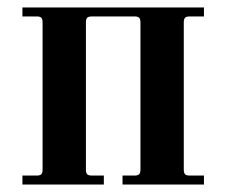

<svg xmlns="http://www.w3.org/2000/svg" viewBox="-20 -494 606 514"><path d="M40 0H258V-24H226C220 -24 215.8 -25.2 213.5 -27.5C211.2 -29.8 210 -34 210 -40V-434C210 -440 211.2 -444.2 213.5 -446.5C215.8 -448.8 220 -450 226 -450H340C346 -450 350.2 -448.8 352.5 -446.5C354.8 -444.2 356 -440 356 -434V-40C356 -34 354.8 -29.8 352.5 -27.5C350.2 -25.2 346 -24 340 -24H308V0H526V-24H488C482 -24 477.8 -25.2 475.5 -27.5C473.2 -29.8 472 -34 472 -40V-434C472 -440 473.2 -444.2 475.5 -446.5C477.8 -448.8 482 -450 488 -450H526V-474H40V-450H78C84 -450 88.2 -448.8 90.5 -446.5C92.8 -444.2 94 -440 94 -434V-40C94 -34 92.8 -29.8 90.5 -27.5C88.2 -25.2 84 -24 78 -24H40Z"/></svg>

Font: Km Standard TT
Style: Bold
Weight: 700
Designer: Alexey Kryukov <alexios@thessalonica.org.ru>
Version: Version 2.0.2